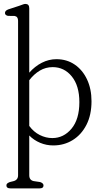

<svg xmlns="http://www.w3.org/2000/svg" viewBox="-20 -750 524 1004"><path d="M133 -707V-370Q162.5 -403.5 199 -422Q235.5 -440.5 275 -440.5Q329.5 -440.5 370.8 -412.2Q412 -384 435.2 -334.5Q458.5 -285 458.5 -220.5Q458.5 -149 432 -97.2Q405.5 -45.5 360.2 -17.5Q315 10.5 258.5 10.5Q222.5 10.5 189.8 -3.2Q157 -17 133 -41.5V166.5Q133 192 156 197L190 202Q207.5 208 207.5 219.5Q207.5 235 188 235H34Q13.5 235 13.5 219.5Q13.5 212.5 18.5 208.8Q23.5 205 31.5 202L51.5 197Q74.5 190.5 74.5 166.5V-641.5Q74.5 -663.5 56.5 -666.5L21.5 -667Q6 -670.5 6 -682Q6 -694.5 23.5 -701L80 -719.5Q89.5 -722.5 98 -726Q106.5 -729.5 112.5 -729.5Q133 -729.5 133 -707ZM255.5 -399Q219 -399 188.2 -380.8Q157.5 -362.5 133 -330.5V-91.5Q156 -60 188 -44Q220 -28 253.5 -28Q313 -28 354 -77.2Q395 -126.5 395 -216Q395 -301.5 355.5 -350.2Q316 -399 255.5 -399Z"/></svg>

Font: Fraunces 144pt SuperSoft Light
Style: Regular
Weight: 300
Version: Version 1.000;[0bf87f6ff]